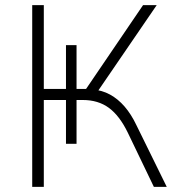

<svg xmlns="http://www.w3.org/2000/svg" viewBox="-20 -725 685 745"><path d="M105 0V-705H150V-380H236V-550H277V-380H314L535 -705H588L352 -360L338 -378Q376 -375 407 -358Q438 -341 463.5 -311.5Q489 -282 509 -240L627 0H577L476 -210Q444 -276 402.5 -306.5Q361 -337 301 -337H272L277 -346V-167H236V-337H150V0Z"/></svg>

Font: Nunito Sans 10pt ExtraLight
Style: Regular
Weight: 250
Designer: Vernon Adams
Foundry: Vernon Adams
Version: Version 3.101;gftools[0.9.27]